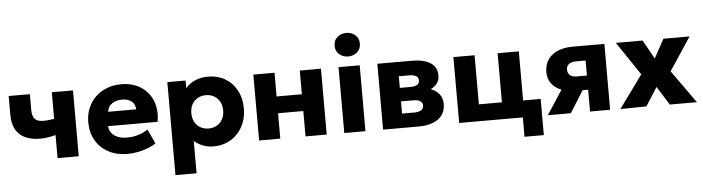

<svg xmlns="http://www.w3.org/2000/svg" viewBox="-54 -1020 5426 1481"><g transform="rotate(-5 2659.0 -279.0)"><path d="M357 0V-178.5Q324 -170 295.5 -165.5Q267 -161 237 -161Q172.5 -161 124.5 -182Q76.5 -203 49.8 -247.8Q23 -292.5 23 -364V-510H187V-386Q187 -342 206.2 -319Q225.5 -296 271.5 -296Q299.5 -296 319.2 -298.5Q339 -301 357 -304V-510H521V0Z M899 15Q815 15 751.5 -18.8Q688 -52.5 652.5 -113.2Q617 -174 617 -255.5Q617 -314.5 637.8 -364Q658.5 -413.5 695.8 -449.5Q733 -485.5 783.8 -505.2Q834.5 -525 895.5 -525Q962.5 -525 1015 -501.2Q1067.5 -477.5 1101.8 -435.2Q1136 -393 1149 -335.8Q1162 -278.5 1150 -211.5H767Q767.5 -181.5 785 -159Q802.5 -136.5 833 -123.8Q863.5 -111 904 -111Q949 -111 989.5 -122.8Q1030 -134.5 1067 -159L1118.5 -48Q1095 -30 1057.8 -15.8Q1020.5 -1.5 978.8 6.8Q937 15 899 15ZM777 -322H994Q993 -360.5 965.5 -383.5Q938 -406.5 891 -406.5Q843.5 -406.5 812.2 -383.5Q781 -360.5 777 -322Z M1251.5 210V-510H1393V-451.5Q1421.5 -485 1465.8 -505Q1510 -525 1568.5 -525Q1641.5 -525 1698.8 -491.5Q1756 -458 1789 -397Q1822 -336 1822 -255Q1822 -198 1803.2 -148.8Q1784.5 -99.5 1750 -62.8Q1715.5 -26 1668.8 -5.5Q1622 15 1565.5 15Q1520.5 15 1482.8 0.5Q1445 -14 1415 -40.5V210ZM1538 -126Q1573.5 -126 1601.5 -141.8Q1629.5 -157.5 1645.5 -186.5Q1661.5 -215.5 1661.5 -255Q1661.5 -295 1645.2 -323.8Q1629 -352.5 1601.2 -368.2Q1573.5 -384 1538 -384Q1503 -384 1475 -368.2Q1447 -352.5 1431 -323.8Q1415 -295 1415 -255Q1415 -215.5 1431 -186.5Q1447 -157.5 1474.8 -141.8Q1502.5 -126 1538 -126Z M1917.5 0V-510H2081.5V-326.5H2277V-510H2441V0H2277V-196.5H2081.5V0Z M2577 0V-510H2741V0ZM2659 -585.5Q2619.5 -585.5 2590.2 -610.2Q2561 -635 2561 -677Q2561 -719 2590.2 -743.5Q2619.5 -768 2659 -768Q2699 -768 2728 -743.5Q2757 -719 2757 -677Q2757 -635 2728 -610.2Q2699 -585.5 2659 -585.5Z M2877.5 0V-510H3145.5Q3236.5 -510 3287.8 -477.5Q3339 -445 3339 -379Q3339 -343 3320.5 -318.2Q3302 -293.5 3270.8 -278.8Q3239.5 -264 3201.5 -258.5L3199 -295Q3273.5 -288.5 3317.2 -252.2Q3361 -216 3361 -156.5Q3361 -107.5 3336.8 -72.5Q3312.5 -37.5 3265.5 -18.8Q3218.5 0 3151 0ZM3034 -110.5H3129.5Q3164.5 -110.5 3182.8 -123Q3201 -135.5 3201 -158.5Q3201 -180.5 3183.2 -192.8Q3165.5 -205 3129.5 -205H3019V-309.5H3117Q3150 -309.5 3168 -320.2Q3186 -331 3186 -354Q3186 -376.5 3167.8 -388Q3149.5 -399.5 3117 -399.5H3034Z M3466.5 0V-510H3630.5V-130H3809V-510H3973V0ZM3959.5 150V0H3903V-130H4109V150Z M4153 0 4329.5 -270.5 4373 -171Q4314.5 -170.5 4268.8 -189.8Q4223 -209 4196.8 -245Q4170.5 -281 4170.5 -332Q4170.5 -387.5 4197 -427.2Q4223.5 -467 4272.5 -488.5Q4321.5 -510 4388.5 -510H4635.5V0H4480V-395H4407.5Q4371 -395 4351 -380.2Q4331 -365.5 4331 -337.5Q4331 -310 4349 -294.2Q4367 -278.5 4399.5 -278.5H4495V-169H4437L4331.5 0Z M4715 1.5 4898.5 -251.5 4724.5 -510H4931.5L5013 -364L5092.5 -510H5295L5126 -254.5L5307.5 0H5097.5L5007.5 -144L4916.5 -1.5Z"/></g></svg>

Font: Geologica Roman
Style: Bold
Weight: 700
Designer: Sindre Bremnes, Frode Helland
Foundry: Monokrom Skriftforlag AS
Version: Version 1.010;gftools[0.9.28]